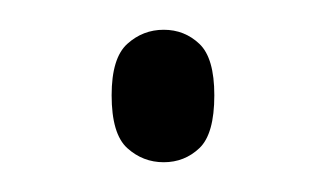

<svg xmlns="http://www.w3.org/2000/svg" viewBox="-20 -103 219 129"><path d="M90 6Q76 6 65.5 -3.5Q55 -13 55 -39Q55 -64 65.5 -73.5Q76 -83 90 -83Q104 -83 114 -73.5Q124 -64 124 -39Q124 -13 114 -3.5Q104 6 90 6Z"/></svg>

Font: Noto Serif Khmer Condensed ExtraLight
Style: Regular
Weight: 250
Width: 3
Designer: Danh Hong and the Monotype Design Team
Foundry: Monotype Imaging Inc.
Version: Version 2.004